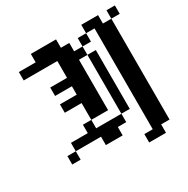

<svg xmlns="http://www.w3.org/2000/svg" viewBox="-153 -708 924 942"><g transform="rotate(-30 309.5 -237.5)"><path d="M47.6 -523.8H95.2V-476.2H47.6ZM95.2 -523.8H142.9V-476.2H95.2ZM142.9 -523.8H190.5V-476.2H142.9ZM142.9 -571.4H190.5V-523.8H142.9ZM190.5 -571.4H238.1V-523.8H190.5ZM238.1 -571.4H285.7V-523.8H238.1ZM238.1 -523.8H285.7V-476.2H238.1ZM190.5 -523.8H238.1V-476.2H190.5ZM285.7 -523.8H333.3V-476.2H285.7ZM285.7 -476.2H333.3V-428.6H285.7ZM285.7 -428.6H333.3V-381H285.7ZM285.7 -381H333.3V-333.3H285.7ZM285.7 -333.3H333.3V-285.7H285.7ZM238.1 -333.3H285.7V-285.7H238.1ZM238.1 -381H285.7V-333.3H238.1ZM238.1 -428.6H285.7V-381H238.1ZM238.1 -476.2H285.7V-428.6H238.1ZM238.1 -285.7H285.7V-238.1H238.1ZM238.1 -238.1H285.7V-190.5H238.1ZM238.1 -190.5H285.7V-142.9H238.1ZM285.7 -285.7H333.3V-238.1H285.7ZM285.7 -238.1H333.3V-190.5H285.7ZM285.7 -190.5H333.3V-142.9H285.7ZM190.5 -381H238.1V-333.3H190.5ZM142.9 -381H190.5V-333.3H142.9ZM190.5 -285.7H238.1V-238.1H190.5ZM142.9 -285.7H190.5V-238.1H142.9ZM190.5 -142.9H238.1V-95.2H190.5ZM95.2 -95.2H142.9V-47.6H95.2ZM142.9 -95.2H190.5V-47.6H142.9ZM190.5 -95.2H238.1V-47.6H190.5ZM238.1 -95.2H285.7V-47.6H238.1ZM285.7 -95.2H333.3V-47.6H285.7ZM333.3 -95.2H381V-47.6H333.3ZM285.7 -47.6H333.3V0H285.7ZM238.1 -47.6H285.7V0H238.1ZM47.6 -47.6H95.2V0H47.6ZM381 -142.9H428.6V-95.2H381ZM381 -190.5H428.6V-142.9H381ZM381 -238.1H428.6V-190.5H381ZM381 -285.7H428.6V-238.1H381ZM381 -333.3H428.6V-285.7H381ZM381 -381H428.6V-333.3H381ZM381 -428.6H428.6V-381H381ZM333.3 -476.2H381V-428.6H333.3ZM381 -523.8H428.6V-476.2H381ZM428.6 -571.4H476.2V-523.8H428.6ZM476.2 -571.4H523.8V-523.8H476.2ZM476.2 -523.8H523.8V-476.2H476.2ZM476.2 -476.2H523.8V-428.6H476.2ZM476.2 -381H523.8V-333.3H476.2ZM476.2 -333.3H523.8V-285.7H476.2ZM476.2 -285.7H523.8V-238.1H476.2ZM476.2 -238.1H523.8V-190.5H476.2ZM476.2 -190.5H523.8V-142.9H476.2ZM476.2 -142.9H523.8V-95.2H476.2ZM476.2 -95.2H523.8V-47.6H476.2ZM476.2 -428.6H523.8V-381H476.2ZM523.8 -523.8H571.4V-476.2H523.8ZM523.8 -476.2H571.4V-428.6H523.8ZM523.8 -428.6H571.4V-381H523.8ZM523.8 -381H571.4V-333.3H523.8ZM523.8 -333.3H571.4V-285.7H523.8ZM523.8 -285.7H571.4V-238.1H523.8ZM523.8 -190.5H571.4V-142.9H523.8ZM523.8 -142.9H571.4V-95.2H523.8ZM523.8 -238.1H571.4V-190.5H523.8ZM523.8 -95.2H571.4V-47.6H523.8ZM523.8 -47.6H571.4V0H523.8ZM476.2 -47.6H523.8V0H476.2ZM523.8 0H571.4V47.6H523.8ZM476.2 47.6H523.8V95.2H476.2ZM476.2 0H523.8V47.6H476.2ZM428.6 47.6H476.2V95.2H428.6ZM571.4 -571.4H619V-523.8H571.4Z"/></g></svg>

Font: Jacquard 12
Style: Regular
Weight: 400
Designer: Sarah Cadigan-Fried
Version: Version 1.000; ttfautohint (v1.8.4.7-5d5b)